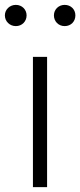

<svg xmlns="http://www.w3.org/2000/svg" viewBox="-35 -767 329 787"><path d="M100 0H158V-534H100ZM30 -660C55 -660 74 -679 74 -704C74 -728 55 -747 30 -747C5 -747 -15 -728 -15 -704C-15 -679 5 -660 30 -660ZM230 -660C256 -660 274 -679 274 -704C274 -728 256 -747 230 -747C205 -747 186 -728 186 -704C186 -679 205 -660 230 -660Z"/></svg>

Font: Noto Sans HK Light
Style: Regular
Weight: 300
Designer: Ryoko NISHIZUKA 西塚涼子 (kana, bopomofo & ideographs); Paul D. Hunt (Latin, Greek & Cyrillic); Sandoll Communications 산돌커뮤니
Foundry: Adobe
Version: Version 2.004;hotconv 1.0.118;makeotfexe 2.5.65603